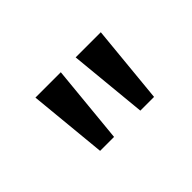

<svg xmlns="http://www.w3.org/2000/svg" viewBox="-46 -897 594 594"><g transform="rotate(-45 251.0 -600.0)"><path d="M140 -471 115 -729H226L201 -471ZM316 -471 291 -729H401L376 -471Z"/></g></svg>

Font: ukannada85
Style: Book
Weight: 400
Designer: Jelle Bosma - Monotype Design Team
Foundry: Monotype Imaging Inc.
Version: Version 2.003